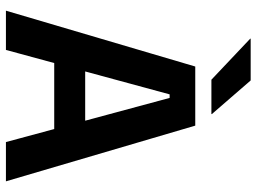

<svg xmlns="http://www.w3.org/2000/svg" viewBox="-129 -737 866 648"><g transform="rotate(90 304.0 -413.0)"><path d="M148.5 0H16L204.5 -639H404L592 0H459.5L310.5 -552.5H298.5ZM448 -163H159V-267.5H448ZM110.5 -826H251.5L365 -695V-693.5H249L110.5 -824.5Z"/></g></svg>

Font: Anek Devanagari Medium SemiBold
Style: Regular
Weight: 600
Version: Version 1.003